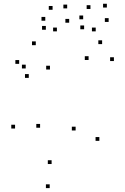

<svg xmlns="http://www.w3.org/2000/svg" viewBox="-20 -970 660 1013"><path d="M504.2 -226.9V-246.9H484.2V-226.9ZM581 -647.9V-667.9H561V-647.9ZM518.8 -737.3V-757.3H498.8V-737.3ZM447.4 -653.5V-673.5H427.4V-653.5ZM379 -281.6V-301.6H359V-281.6ZM252.3 -104.6V-124.6H232.3V-104.6ZM191.5 -296.1V-316.1H171.5V-296.1ZM243.6 -603.2V-623.2H223.6V-603.2ZM168.8 -731.6V-751.6H148.8V-731.6ZM81.1 -633.1V-653.1H61.1V-633.1ZM131.8 -559.1V-579.1H111.8V-559.1ZM115.7 -608.8V-628.8H95.7V-608.8ZM59.5 -291.9V-311.9H39.5V-291.9ZM242.2 22.5V2.5H222.2V22.5ZM280.2 -804.5V-824.5H260.2V-804.5ZM345 -850.2V-870.2H325V-850.2ZM334.4 -925.7V-945.7H314.4V-925.7ZM257.4 -918.4V-938.4H237.4V-918.4ZM218.9 -860.7V-880.7H198.9V-860.7ZM221.9 -813.1V-833.1H201.9V-813.1ZM485 -804.5V-824.5H465V-804.5ZM553.2 -854.3V-874.3H533.2V-854.3ZM543.8 -930.2V-950.2H523.8V-930.2ZM457.2 -922.6V-942.6H437.2V-922.6ZM418.8 -868.2V-888.2H398.8V-868.2ZM423.8 -815.6V-835.6H403.8V-815.6Z"/></svg>

Font: Monaspace Radon Dots Var
Style: Regular
Weight: 400
Designer: Riley Cran and the Lettermatic Team
Version: Version 1.100 (Monaspace Radon Dots)